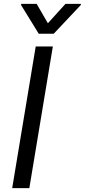

<svg xmlns="http://www.w3.org/2000/svg" viewBox="-20 -966 436 986"><path d="M251.4 -727.3H163.4L42.6 0H130.7ZM88.1 -940.3 179 -792.6H255.7L394.9 -940.3L395.6 -946H316.1L225.9 -846.6L168.3 -946H88.8Z"/></svg>

Font: Margiela Sans
Style: Italic
Weight: 400
Italic angle: -9.39999°
Designer: Stefan Endress, Andreas Faust
Version: Version 1.100;FEAKit 1.0